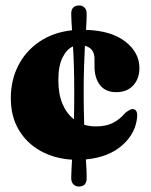

<svg xmlns="http://www.w3.org/2000/svg" viewBox="-20 -581 551 701"><path d="M285.5 -245.5Q285.5 -211 286 -181.2Q286.5 -151.5 287.5 -125.5Q307.5 -119.5 329.5 -119.5Q366.5 -119.5 391.8 -132Q417 -144.5 437.5 -169Q455.5 -183 464.5 -183Q481.5 -181.5 481 -158.5Q477.5 -96 427 -51.2Q376.5 -6.5 293.5 1Q295 21.5 295.8 38.2Q296.5 55 296.5 69Q296.5 100 268 100Q256 100 248 92Q240 84 240 68Q240 54.5 241 38.2Q242 22 243 2Q178.5 -2 128 -30Q77.5 -58 48.5 -107Q19.5 -156 19.5 -222.5Q19.5 -288.5 46.8 -341.8Q74 -395 124.2 -429Q174.5 -463 243 -470.5Q242 -488.5 241 -503.2Q240 -518 240 -530.5Q240 -561 269.5 -561Q281 -561 288.8 -553.2Q296.5 -545.5 296.5 -529.5Q296.5 -517.5 295.8 -503.5Q295 -489.5 294 -472Q386.5 -469 437.8 -429Q489 -389 489 -332.5Q489 -293.5 466.2 -269Q443.5 -244.5 404.5 -244.5Q365.5 -244.5 345.2 -270.2Q325 -296 325 -339.5V-366.5Q325 -404.5 290 -414Q288.5 -382.5 287 -341Q285.5 -299.5 285.5 -245.5ZM193 -288.5Q193 -237.5 208.2 -201.5Q223.5 -165.5 250 -145.5Q250.5 -167.5 250.8 -192.5Q251 -217.5 251 -245.5Q251 -298.5 249.8 -339.2Q248.5 -380 246.5 -411.5Q223.5 -401.5 208.2 -370.8Q193 -340 193 -288.5Z"/></svg>

Font: Fraunces 72pt Soft Black
Style: Regular
Weight: 900
Version: Version 1.000;[b76b70a41]